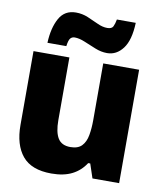

<svg xmlns="http://www.w3.org/2000/svg" viewBox="-87 -841 773 922"><g transform="rotate(10 300.0 -380.5)"><path d="M226 11Q129 11 84.5 -42.5Q40 -96 40 -193V-553H215V-247Q215 -189 233 -159.5Q251 -130 294 -130Q331 -130 349.5 -149.5Q368 -169 374 -202.5Q380 -236 380 -276V-553H555V0H425L402 -69H392Q367 -30 326.5 -9.5Q286 11 226 11ZM99 -604Q102 -677 128 -724Q154 -771 209 -771Q240 -771 267.5 -759.5Q295 -748 320.5 -736Q346 -724 369 -724Q391 -724 397.5 -737Q404 -750 408 -772H500Q497 -687 466 -646Q435 -605 389 -605Q360 -605 330.5 -617Q301 -629 273.5 -640.5Q246 -652 224 -652Q211 -652 203 -643Q195 -634 191 -604Z"/></g></svg>

Font: Noto Sans Mono Black
Style: Regular
Weight: 900
Designer: Monotype Design Team
Foundry: Monotype Imaging Inc.
Version: Version 2.014